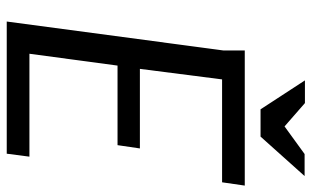

<svg xmlns="http://www.w3.org/2000/svg" viewBox="-202 -746 947 584"><g transform="rotate(90 272.0 -453.5)"><path d="M133 -724H544L534 -655H221L189 -405H431L421 -337H179L143 -69H456L447 0H45L133 -659ZM364 -845 448 -906H515L395 -772H312L224 -907H293Z"/></g></svg>

Font: Rosario
Style: Italic
Weight: 400
Italic angle: -8.05°
Designer: Hector Gatti
Foundry: Omnibus Type
Version: Version 1.201